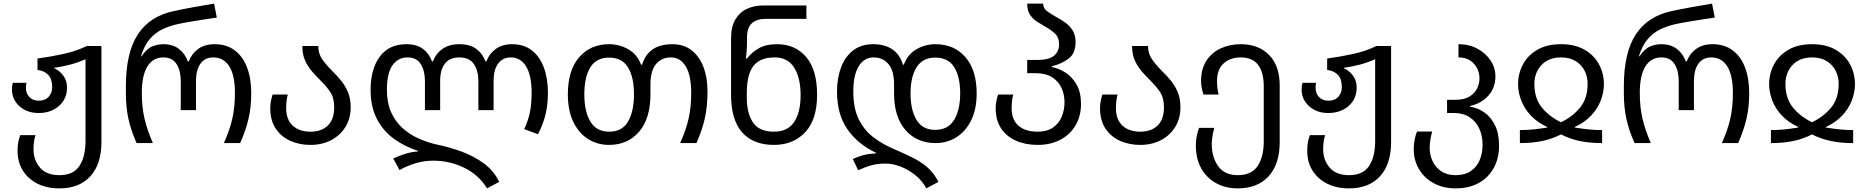

<svg xmlns="http://www.w3.org/2000/svg" viewBox="-20 -790 10316 1060"><path d="M308 250Q239 250 187 224Q135 198 106 151.5Q77 105 77 43Q77 14 81 -6.5Q85 -27 92 -44H176Q165 -11 165 35Q165 93 200.5 135Q236 177 308 177Q385 177 418.5 126Q452 75 452 -10V-463Q414 -446 370 -434Q326 -422 280 -416V-413Q309 -400 329.5 -372.5Q350 -345 350 -306Q350 -264 329.5 -232.5Q309 -201 273.5 -183.5Q238 -166 194 -166Q129 -166 87.5 -203.5Q46 -241 46 -296Q46 -305 47 -314.5Q48 -324 51 -333H126Q123 -318 123 -306Q123 -274 142.5 -254Q162 -234 194 -234Q229 -234 248.5 -255.5Q268 -277 268 -309Q268 -354 246.5 -376.5Q225 -399 187 -404V-467Q262 -477 332 -492.5Q402 -508 459 -536H540V-6Q540 116 479 183Q418 250 308 250Z M734 0Q703 -70 689 -134Q675 -198 675 -276V-314Q675 -499 741 -600Q807 -701 940 -729Q996 -741 1052 -751Q1108 -761 1162 -770L1177 -693Q1142 -688 1100.5 -681.5Q1059 -675 1021 -668.5Q983 -662 957 -656Q916 -647 877 -628.5Q838 -610 807.5 -575Q777 -540 758 -479H761Q790 -521 820 -533.5Q850 -546 882 -546Q933 -546 967 -520.5Q1001 -495 1017 -451H1022Q1039 -495 1075 -520.5Q1111 -546 1164 -546Q1231 -546 1276 -512Q1321 -478 1344 -417.5Q1367 -357 1367 -276Q1367 -198 1352 -134Q1337 -70 1306 0H1216Q1248 -71 1262.5 -134.5Q1277 -198 1277 -277Q1277 -374 1246 -423.5Q1215 -473 1157 -473Q1112 -473 1087 -439Q1062 -405 1062 -343V-182H978V-343Q978 -399 955 -436Q932 -473 882 -473Q825 -473 794 -423.5Q763 -374 763 -277Q763 -198 778 -134.5Q793 -71 824 0Z M1694 10Q1632 10 1581.5 -13Q1531 -36 1501.5 -81Q1472 -126 1472 -193Q1472 -215 1476.5 -235.5Q1481 -256 1485 -268H1569Q1565 -255 1562.5 -235.5Q1560 -216 1560 -193Q1560 -129 1596.5 -96Q1633 -63 1694 -63Q1755 -63 1790 -97Q1825 -131 1825 -198Q1825 -250 1803 -282.5Q1781 -315 1752 -343Q1728 -367 1704.5 -393.5Q1681 -420 1665 -454.5Q1649 -489 1649 -536H1737Q1737 -493 1760.5 -460.5Q1784 -428 1815 -397Q1840 -373 1863 -345Q1886 -317 1901 -281.5Q1916 -246 1916 -198Q1916 -136 1887 -89Q1858 -42 1808 -16Q1758 10 1694 10Z M2669 250Q2623 175 2542.5 136Q2462 97 2373 97Q2324 97 2277 110.5Q2230 124 2186 149L2151 85Q2182 70 2218 59Q2254 48 2288 46V43Q2216 20 2156.5 -22.5Q2097 -65 2061.5 -132Q2026 -199 2026 -294Q2026 -408 2076.5 -477Q2127 -546 2224 -546Q2280 -546 2314.5 -520.5Q2349 -495 2365 -451H2370Q2387 -495 2423.5 -520.5Q2460 -546 2515 -546Q2574 -546 2609 -520.5Q2644 -495 2660 -451H2665Q2682 -495 2718 -520.5Q2754 -546 2807 -546Q2872 -546 2916 -512Q2960 -478 2982.5 -417.5Q3005 -357 3005 -276Q3005 -212 2991.5 -157Q2978 -102 2950 -49L2874 -77Q2897 -126 2906 -172.5Q2915 -219 2915 -277Q2915 -374 2884.5 -423.5Q2854 -473 2800 -473Q2755 -473 2730 -439Q2705 -405 2705 -343V-182H2621V-343Q2621 -399 2596.5 -436Q2572 -473 2515 -473Q2463 -473 2436.5 -439Q2410 -405 2410 -343V-182H2326V-343Q2326 -399 2303 -436Q2280 -473 2230 -473Q2177 -473 2146.5 -429Q2116 -385 2116 -294Q2116 -224 2138.5 -172.5Q2161 -121 2200 -85Q2239 -49 2288.5 -26.5Q2338 -4 2392 8Q2460 22 2527.5 46.5Q2595 71 2650.5 111.5Q2706 152 2736 214Z M3342 10Q3278 10 3226.5 -22.5Q3175 -55 3145 -117.5Q3115 -180 3115 -269Q3115 -402 3177.5 -474Q3240 -546 3343 -546Q3399 -546 3448.5 -518Q3498 -490 3519 -433H3525Q3559 -546 3692 -546Q3755 -546 3798 -512.5Q3841 -479 3863.5 -420.5Q3886 -362 3886 -286Q3886 -201 3871 -135.5Q3856 -70 3825 0H3735Q3767 -71 3781.5 -134.5Q3796 -198 3796 -277Q3796 -374 3766 -423.5Q3736 -473 3684 -473Q3633 -473 3602 -436.5Q3571 -400 3571 -323V-269Q3571 -136 3508.5 -63Q3446 10 3342 10ZM3344 -63Q3414 -63 3447 -118.5Q3480 -174 3480 -269Q3480 -364 3447 -418Q3414 -472 3343 -472Q3272 -472 3239 -418Q3206 -364 3206 -269Q3206 -174 3239.5 -118.5Q3273 -63 3344 -63Z M4253 10Q4138 10 4077 -59.5Q4016 -129 4016 -267V-578Q4016 -643 4040 -683Q4064 -723 4104.5 -741.5Q4145 -760 4196 -760H4432V-686H4208Q4160 -686 4132 -662.5Q4104 -639 4104 -581V-546Q4104 -531 4102 -505.5Q4100 -480 4098 -467H4104Q4129 -500 4168.5 -523Q4208 -546 4270 -546Q4370 -546 4430.5 -475.5Q4491 -405 4491 -267Q4491 -129 4425 -59.5Q4359 10 4253 10ZM4253 -63Q4328 -63 4364 -116Q4400 -169 4400 -265Q4400 -360 4364.5 -416.5Q4329 -473 4258 -473Q4199 -473 4165 -449.5Q4131 -426 4117 -382.5Q4103 -339 4103 -278V-250Q4103 -165 4137 -114Q4171 -63 4253 -63Z M5094 250Q5072 208 5033.5 177Q4995 146 4951.5 129.5Q4908 113 4869 113Q4827 113 4793 122Q4759 131 4718 150L4688 88Q4711 77 4741 68Q4771 59 4817 57V54Q4714 5 4657.5 -77.5Q4601 -160 4601 -284Q4601 -359 4623.5 -418.5Q4646 -478 4690.5 -512Q4735 -546 4800 -546Q4864 -546 4906 -518Q4948 -490 4965 -433H4970Q4991 -490 5039.5 -518Q5088 -546 5144 -546Q5248 -546 5310 -474.5Q5372 -403 5372 -274Q5372 -188 5342 -126.5Q5312 -65 5260.5 -32.5Q5209 0 5145 0Q5042 0 4979 -72Q4916 -144 4916 -274V-323Q4916 -400 4885 -436.5Q4854 -473 4803 -473Q4751 -473 4721 -424.5Q4691 -376 4691 -286Q4691 -191 4721.5 -130.5Q4752 -70 4801.5 -32.5Q4851 5 4909 30Q4967 55 5015 78.5Q5063 102 5099.5 133.5Q5136 165 5161 214ZM5143 -73Q5214 -73 5247.5 -128Q5281 -183 5281 -274Q5281 -366 5248 -419Q5215 -472 5144 -472Q5074 -472 5040.5 -419Q5007 -366 5007 -274Q5007 -183 5040 -128Q5073 -73 5143 -73Z M5709 10Q5642 10 5589.5 -13Q5537 -36 5507 -81Q5477 -126 5477 -193Q5477 -215 5481.5 -235.5Q5486 -256 5490 -268H5574Q5570 -255 5567.5 -235.5Q5565 -216 5565 -193Q5565 -129 5603 -96Q5641 -63 5709 -63Q5759 -63 5792 -85Q5825 -107 5841 -144.5Q5857 -182 5857 -226Q5857 -268 5840.5 -304.5Q5824 -341 5788.5 -363.5Q5753 -386 5696 -386H5651V-459H5707Q5771 -459 5799 -482.5Q5827 -506 5827 -545Q5827 -584 5804 -605Q5781 -626 5752 -642Q5728 -656 5704.5 -671Q5681 -686 5666 -709.5Q5651 -733 5651 -770H5739Q5739 -744 5762.5 -727Q5786 -710 5817 -693Q5842 -680 5865 -662.5Q5888 -645 5903 -620Q5918 -595 5918 -557Q5918 -496 5880.5 -467Q5843 -438 5787 -424V-420Q5825 -413 5862 -389.5Q5899 -366 5923.5 -323.5Q5948 -281 5948 -216Q5948 -150 5918.5 -99Q5889 -48 5835 -19Q5781 10 5709 10Z M6275 10Q6213 10 6162.5 -13Q6112 -36 6082.5 -81Q6053 -126 6053 -193Q6053 -215 6057.5 -235.5Q6062 -256 6066 -268H6150Q6146 -255 6143.5 -235.5Q6141 -216 6141 -193Q6141 -129 6177.5 -96Q6214 -63 6275 -63Q6336 -63 6371 -97Q6406 -131 6406 -198Q6406 -250 6384 -282.5Q6362 -315 6333 -343Q6309 -367 6285.5 -393.5Q6262 -420 6246 -454.5Q6230 -489 6230 -536H6318Q6318 -493 6341.5 -460.5Q6365 -428 6396 -397Q6421 -373 6444 -345Q6467 -317 6482 -281.5Q6497 -246 6497 -198Q6497 -136 6468 -89Q6439 -42 6389 -16Q6339 10 6275 10Z M6813 250Q6745 250 6692.5 220.5Q6640 191 6611 138Q6582 85 6582 13Q6582 -16 6587.5 -41.5Q6593 -67 6600 -84H6684Q6679 -68 6674.5 -42.5Q6670 -17 6670 5Q6670 78 6705.5 127.5Q6741 177 6813 177Q6890 177 6923.5 126Q6957 75 6957 -10V-314Q6957 -390 6926 -431.5Q6895 -473 6830 -473Q6772 -473 6735.5 -440Q6699 -407 6699 -343Q6699 -321 6701.5 -301.5Q6704 -282 6708 -268H6624Q6620 -280 6615.5 -300.5Q6611 -321 6611 -343Q6611 -410 6640.5 -455Q6670 -500 6719.5 -523Q6769 -546 6830 -546Q6928 -546 6986.5 -486.5Q7045 -427 7045 -318V-6Q7045 116 6984 183Q6923 250 6813 250Z M7428 250Q7359 250 7307 224Q7255 198 7226 151.5Q7197 105 7197 43Q7197 14 7201 -6.5Q7205 -27 7212 -44H7296Q7285 -11 7285 35Q7285 93 7320.5 135Q7356 177 7428 177Q7505 177 7538.5 126Q7572 75 7572 -10V-463Q7534 -446 7490 -434Q7446 -422 7400 -416V-413Q7429 -400 7449.5 -372.5Q7470 -345 7470 -306Q7470 -264 7449.5 -232.5Q7429 -201 7393.5 -183.5Q7358 -166 7314 -166Q7249 -166 7207.5 -203.5Q7166 -241 7166 -296Q7166 -305 7167 -314.5Q7168 -324 7171 -333H7246Q7243 -318 7243 -306Q7243 -274 7262.5 -254Q7282 -234 7314 -234Q7349 -234 7368.5 -255.5Q7388 -277 7388 -309Q7388 -354 7366.5 -376.5Q7345 -399 7307 -404V-467Q7382 -477 7452 -492.5Q7522 -508 7579 -536H7660V-6Q7660 116 7599 183Q7538 250 7428 250Z M8016 250Q7948 250 7895.5 221.5Q7843 193 7814 144Q7785 95 7785 33Q7785 4 7790.5 -21.5Q7796 -47 7803 -64H7887Q7882 -48 7877.5 -22.5Q7873 3 7873 25Q7873 64 7888.5 98.5Q7904 133 7936 155Q7968 177 8016 177Q8067 177 8100 154.5Q8133 132 8149 94Q8165 56 8165 10Q8165 -40 8147 -79.5Q8129 -119 8094 -142.5Q8059 -166 8008 -166H7969V-239H8015Q8063 -239 8092 -256.5Q8121 -274 8134.5 -301Q8148 -328 8148 -356Q8148 -404 8117 -438.5Q8086 -473 8032 -473V-546Q8090 -546 8136 -521.5Q8182 -497 8209 -456.5Q8236 -416 8236 -368Q8236 -306 8197.5 -262.5Q8159 -219 8096 -205V-201Q8138 -195 8174.5 -169.5Q8211 -144 8233.5 -98.5Q8256 -53 8256 14Q8256 85 8226 138.5Q8196 192 8142.5 221Q8089 250 8016 250Z M8371 0V-72Q8411 -72 8445 -75.5Q8479 -79 8522 -86V-89Q8469 -113 8433 -150.5Q8397 -188 8379 -234Q8361 -280 8361 -326Q8361 -383 8387.5 -433.5Q8414 -484 8467 -515Q8520 -546 8598 -546Q8676 -546 8729 -515Q8782 -484 8808.5 -433.5Q8835 -383 8835 -326Q8835 -280 8817 -234Q8799 -188 8763 -150.5Q8727 -113 8674 -89V-86Q8718 -79 8751.5 -75.5Q8785 -72 8825 -72V0Q8756 0 8701.5 -11.5Q8647 -23 8598 -48Q8549 -23 8494.5 -11.5Q8440 0 8371 0ZM8598 -115Q8664 -147 8704.5 -197.5Q8745 -248 8745 -327Q8745 -367 8728 -400Q8711 -433 8678.5 -453Q8646 -473 8598 -473Q8550 -473 8517.5 -453Q8485 -433 8468 -400Q8451 -367 8451 -327Q8451 -248 8491.5 -197.5Q8532 -147 8598 -115Z M9004 0Q8973 -70 8959 -134Q8945 -198 8945 -276V-314Q8945 -499 9011 -600Q9077 -701 9210 -729Q9266 -741 9322 -751Q9378 -761 9432 -770L9447 -693Q9412 -688 9370.5 -681.5Q9329 -675 9291 -668.5Q9253 -662 9227 -656Q9186 -647 9147 -628.5Q9108 -610 9077.5 -575Q9047 -540 9028 -479H9031Q9060 -521 9090 -533.5Q9120 -546 9152 -546Q9203 -546 9237 -520.5Q9271 -495 9287 -451H9292Q9309 -495 9345 -520.5Q9381 -546 9434 -546Q9501 -546 9546 -512Q9591 -478 9614 -417.5Q9637 -357 9637 -276Q9637 -198 9622 -134Q9607 -70 9576 0H9486Q9518 -71 9532.5 -134.5Q9547 -198 9547 -277Q9547 -374 9516 -423.5Q9485 -473 9427 -473Q9382 -473 9357 -439Q9332 -405 9332 -343V-182H9248V-343Q9248 -399 9225 -436Q9202 -473 9152 -473Q9095 -473 9064 -423.5Q9033 -374 9033 -277Q9033 -198 9048 -134.5Q9063 -71 9094 0Z M9757 0V-72Q9797 -72 9831 -75.5Q9865 -79 9908 -86V-89Q9855 -113 9819 -150.5Q9783 -188 9765 -234Q9747 -280 9747 -326Q9747 -383 9773.5 -433.5Q9800 -484 9853 -515Q9906 -546 9984 -546Q10062 -546 10115 -515Q10168 -484 10194.5 -433.5Q10221 -383 10221 -326Q10221 -280 10203 -234Q10185 -188 10149 -150.5Q10113 -113 10060 -89V-86Q10104 -79 10137.5 -75.5Q10171 -72 10211 -72V0Q10142 0 10087.5 -11.5Q10033 -23 9984 -48Q9935 -23 9880.5 -11.5Q9826 0 9757 0ZM9984 -115Q10050 -147 10090.5 -197.5Q10131 -248 10131 -327Q10131 -367 10114 -400Q10097 -433 10064.5 -453Q10032 -473 9984 -473Q9936 -473 9903.5 -453Q9871 -433 9854 -400Q9837 -367 9837 -327Q9837 -248 9877.5 -197.5Q9918 -147 9984 -115Z"/></svg>

Font: Go Noto Current
Style: Regular
Weight: 400
Designer: Monotype Design Team
Foundry: Monotype Imaging Inc.
Version: Version 2.007; ttfautohint (v1.8) -l 8 -r 50 -G 200 -x 14 -D